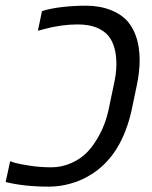

<svg xmlns="http://www.w3.org/2000/svg" viewBox="-53 -660 546 689"><path d="M-32.7 -6.8 -16.6 -81.5 0.5 -75.7Q22.9 -69.8 58.3 -64.7Q93.8 -59.6 131.3 -59.6Q168.5 -59.6 203.1 -75Q237.8 -90.3 261.2 -115.2Q285.6 -141.1 305.9 -179.9Q326.2 -218.8 336.4 -265.1L354.5 -351.6Q364.7 -395.5 364.7 -429.2Q364.7 -495.1 336.9 -530.3Q301.8 -572.3 225.6 -572.3Q167.5 -572.3 105.5 -555.7Q87.9 -550.3 83 -549.8L97.7 -620.1Q127.9 -629.9 170.4 -634.8Q212.9 -639.6 256.3 -639.6Q304.7 -639.6 344.7 -623.8Q384.8 -607.9 407.2 -580.6Q435.5 -545.4 444.3 -493.2Q448.2 -466.8 448.2 -446.3Q448.2 -401.9 437.5 -351.6L419.4 -265.1Q402.3 -187.5 367.2 -128.9Q349.1 -99.1 322.8 -72.5Q296.4 -45.9 264.6 -28.3Q236.3 -11.2 198.5 -0.7Q160.6 9.8 122.6 9.8Q34.2 9.8 -32.7 -6.8Z"/></svg>

Font: Viking Open Sans
Style: Italic
Weight: 400
Italic angle: -12°
Foundry: Ascender Corporation
Version: Version 2.000